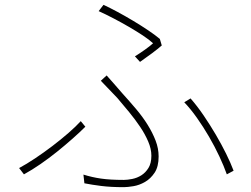

<svg xmlns="http://www.w3.org/2000/svg" viewBox="-20 -767 1040 794"><path d="M538 -534 559 -511Q585 -529 609 -547Q633 -565 649 -579L641 -606Q622 -622 593 -641.5Q564 -661 531.5 -680.5Q499 -700 466.5 -717.5Q434 -735 408 -747L388 -721Q417 -708 449.5 -691Q482 -674 513 -656Q544 -638 570.5 -620.5Q597 -603 613 -588Q601 -577 580 -562Q559 -547 538 -534ZM325 -45 329 -9Q359 -3 398.5 2Q438 7 492 7Q507 7 531.5 3Q556 -1 579.5 -14.5Q603 -28 619.5 -53Q636 -78 636 -120Q636 -153 623.5 -185.5Q611 -218 590.5 -251Q570 -284 542.5 -316.5Q515 -349 485 -382Q469 -400 452 -420Q435 -440 421 -455L397 -433L465 -362Q489 -334 514 -303.5Q539 -273 559.5 -242.5Q580 -212 593 -181.5Q606 -151 606 -123Q606 -92 594 -72.5Q582 -53 564.5 -42Q547 -31 527 -27Q507 -23 492 -23Q435 -23 397.5 -28.5Q360 -34 325 -45ZM918 -46 946 -61Q934 -93 915 -131.5Q896 -170 872.5 -210Q849 -250 822.5 -289Q796 -328 768 -360L742 -344Q768 -317 794.5 -279.5Q821 -242 844.5 -201.5Q868 -161 887 -120.5Q906 -80 918 -46ZM333 -243 314 -266Q294 -244 263 -217Q232 -190 196.5 -163Q161 -136 125 -112Q89 -88 59 -72L79 -46Q112 -64 147.5 -88.5Q183 -113 216.5 -140Q250 -167 280.5 -194Q311 -221 333 -243Z"/></svg>

Font: Spoqa Han Sans Neo Thin
Style: Regular
Weight: 100
Designer: [Spoqa Han Sans Neo] Dong-huui Kim  Younghwa Kang  Yujin Lee  [Noto Sans] Ryoko NISHIZUKA  (kana & ideographs); Paul D. 
Foundry: Spoqa (http://www.spoqa-han-sans.com)
Version: Version 1.100;hotconv 1.0.109;makeotfexe 2.5.65596